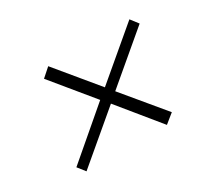

<svg xmlns="http://www.w3.org/2000/svg" viewBox="-99 -714 947 852"><g transform="rotate(-30 374.0 -287.5)"><path d="M130 -43 100 -81 341 -287 172 -493 216 -532 387 -325 632 -532 662 -493 418 -287 589 -81 542 -43 374 -249Z"/></g></svg>

Font: Nunito Sans 10pt Expanded Light
Style: Italic
Weight: 300
Width: 7
Italic angle: -9°
Designer: Vernon Adams
Foundry: Vernon Adams
Version: Version 3.101;gftools[0.9.27]